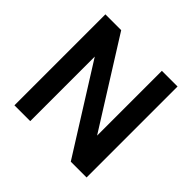

<svg xmlns="http://www.w3.org/2000/svg" viewBox="-176 -886 1061 1061"><g transform="rotate(45 355.0 -355.5)"><path d="M636.2 0V-710.9H513.7V-204.6L195.8 -710.9H72.3V0H195.8V-504.4L512.7 0Z"/></g></svg>

Font: Shabnam FD Medium
Style: Regular
Weight: 500
Foundry: DejaVu fonts team - Redesigned by Saber Rastikerdar - Based on Vazir font
Version: Version 5.00;October 20, 2019;FontCreator 12.0.0.2547 64-bit